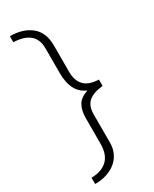

<svg xmlns="http://www.w3.org/2000/svg" viewBox="-215 -748 757 945"><g transform="rotate(-30 163.0 -275.0)"><path d="M25 -695Q99 -695 144.5 -658Q190 -621 190 -548V-395Q190 -348 215.5 -320.5Q241 -293 298 -291V-255Q242 -249 216 -226Q190 -203 190 -155V5Q190 35 179 60.5Q168 86 147 104.5Q126 123 95 134Q64 145 25 145V109Q82 109 114.5 78.5Q147 48 147 -14V-157Q147 -203 163.5 -231Q180 -259 220 -272V-274Q182 -291 164.5 -326Q147 -361 147 -415V-557Q147 -656 25 -661Z"/></g></svg>

Font: Mukta Vaani ExtraLight
Style: Regular
Weight: 275
Designer: Noopur Datye, Girish Dalvi, Yashodeep Gholap, Pallavi Karambelkar
Foundry: Ek Type
Version: Version 2.538;PS 1.000;hotconv 16.6.51;makeotf.lib2.5.65220;